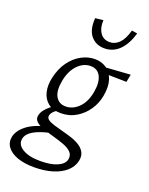

<svg xmlns="http://www.w3.org/2000/svg" viewBox="-227 -738 868 1115"><g transform="rotate(20 206.5 -181.0)"><path d="M125 289Q66.5 289 23 273.8Q-20.4 258.5 -41.1 230.5Q-61.9 202.5 -54.6 166Q-45.6 125.1 -1.5 91.1Q42.6 57.2 130.6 36.4L144.2 69.9Q84.1 83.4 48.8 103.8Q13.4 124.2 5.7 153.7Q-3.5 193.2 36.3 218Q76.1 242.8 146.6 242.8Q212.2 242.8 251.8 225.5Q291.5 208.2 298.4 178.5Q303.8 150.6 286.6 133.1Q269.3 115.5 239.5 104.4Q209.7 93.3 176.6 84Q150.4 76.8 125.8 69.2Q101.3 61.7 81.7 52Q62.1 42.3 52.2 29.1Q42.4 15.9 46.4 -2.6Q50.4 -21.2 62.7 -37Q75 -52.8 90.9 -65.9Q106.7 -79 121.1 -88.1L154 -72.8Q146.4 -69.4 135.8 -62.2Q125.2 -55 116.7 -45.3Q108.2 -35.5 105.5 -24.3Q102.1 -8.1 115.9 2Q129.7 12.1 155.3 19.9Q181 27.7 212 35.7Q241.9 43.2 270.8 52.9Q299.6 62.5 321.6 77Q343.6 91.5 354.6 112.6Q365.6 133.7 359.6 163.9Q351.3 202.3 320.1 230.3Q288.9 258.4 239.2 273.7Q189.5 289 125 289ZM164 -59Q115.1 -59 85.5 -82.3Q56 -105.6 46.3 -145.6Q36.7 -185.5 47.4 -234.4Q61 -295.3 91.4 -337Q121.9 -378.7 162.2 -400.5Q202.5 -422.4 245 -422.4Q287.7 -422.4 318.3 -400.5Q348.9 -378.7 361.9 -337.7Q374.8 -296.7 364 -238.7Q355.6 -191 328.1 -150.2Q300.6 -109.5 258.5 -84.2Q216.5 -59 164 -59ZM177.1 -105.5Q222.4 -105.5 258.3 -141.9Q294.3 -178.3 305.2 -244.4Q315.4 -303.9 296.9 -339.9Q278.5 -375.9 235 -375.9Q190.5 -375.9 155.1 -338.5Q119.7 -301.1 108.1 -237.2Q96.4 -174.6 115.7 -140.1Q135.1 -105.5 177.1 -105.5ZM461.1 -360.5 310.4 -363.2 301.9 -396.6 470.4 -408.2ZM273 -499.5Q221 -499.5 189.8 -536.3Q158.6 -573 164 -646L213.2 -651.5Q210 -604.9 230.4 -574.4Q250.7 -543.9 289.8 -543.9Q322.5 -543.9 348.2 -569.5Q373.9 -595.1 389.4 -651.5L423.8 -646Q403.4 -575.5 365.1 -537.5Q326.8 -499.5 273 -499.5Z"/></g></svg>

Font: Ysabeau
Style: Bold Italic
Weight: 700
Italic angle: -12°
Designer: Christian Thalmann (Catharsis Fonts)
Version: Version 2.002